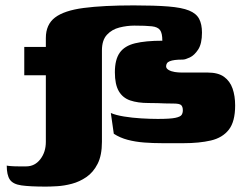

<svg xmlns="http://www.w3.org/2000/svg" viewBox="-20 -526 912 712"><path d="M5 88Q8 89 21 90Q34 91 50.5 91Q67 91 77 91Q109 91 129.5 64.5Q150 38 150 0Q150 -43 150 -67.5Q150 -92 150 -108Q150 -124 150 -139.5Q150 -155 150 -179.5Q150 -204 150 -247Q145 -247 127.5 -247Q110 -247 92.5 -247Q75 -247 70 -247Q70 -250 70 -256Q70 -262 70 -283Q70 -304 70 -352Q75 -352 92.5 -352Q110 -352 127.5 -352Q145 -352 150 -352V-385Q150 -435 184 -461Q218 -487 290.5 -496.5Q363 -506 476 -506Q554 -506 604 -502Q654 -498 681 -487Q708 -476 718.5 -456Q729 -436 729 -405Q729 -364 715 -342.5Q701 -321 684 -313Q667 -305 658 -305Q640 -305 628.5 -303.5Q617 -302 609.5 -299Q602 -296 599 -291Q596 -286 596 -280Q596 -272 605.5 -266.5Q615 -261 628 -259Q641 -257 653 -257Q682 -257 708.5 -257Q735 -257 750 -257Q789 -257 811 -241Q833 -225 842.5 -197.5Q852 -170 852 -135Q852 -75 828.5 -45Q805 -15 762 -5Q719 5 660 5Q620 5 583.5 5Q547 5 514.5 2.5Q482 0 453.5 -7.5Q425 -15 402 -30L391 -107Q409 -99 439.5 -94Q470 -89 504 -87Q538 -85 565 -85Q611 -85 630 -89Q649 -93 653.5 -100Q658 -107 658 -117Q658 -130 652 -136Q646 -142 624 -142Q604 -142 591 -142.5Q578 -143 565 -143.5Q552 -144 531 -144Q491 -144 463 -153.5Q435 -163 420.5 -188Q406 -213 406 -258Q406 -305 424 -330.5Q442 -356 481 -365.5Q520 -375 582 -375Q582 -403 573.5 -414.5Q565 -426 543 -428.5Q521 -431 478 -431Q451 -431 423 -424Q395 -417 376.5 -397Q358 -377 358 -339V0Q358 50 342 81.5Q326 113 300.5 130.5Q275 148 246.5 155.5Q218 163 192 164.5Q166 166 150 166Q91 166 59.5 161.5Q28 157 16.5 140Q5 123 5 88Z"/></svg>

Font: Genos Thin Black
Style: Regular
Weight: 900
Version: Version 1.010